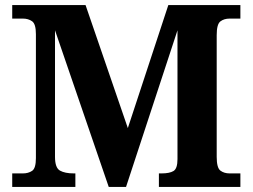

<svg xmlns="http://www.w3.org/2000/svg" viewBox="-20 -734 992 754"><path d="M28 0V-53H70Q91 -53 106 -63Q121 -73 121 -113V-600Q121 -640 106 -650.5Q91 -661 70 -661H28V-714H316L482 -231L641 -714H924V-661H882Q860 -661 845.5 -650Q831 -639 831 -596V-118Q831 -75 845.5 -64Q860 -53 882 -53H924V0H604V-53H614Q646 -53 661.5 -62.5Q677 -72 677 -109V-615L475 0H407L196 -615V-118Q196 -75 215.5 -64Q235 -53 270 -53H276V0Z"/></svg>

Font: Noto Serif Test
Style: Regular
Weight: 400
Version: Version 1.000